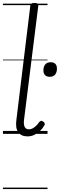

<svg xmlns="http://www.w3.org/2000/svg" viewBox="-20 -910 407 1305"><path d="M167 17Q124 17 103.5 -12Q83 -41 92 -100L186 -871Q188 -881 194 -885.5Q200 -890 214 -890Q229 -890 235 -885Q241 -880 240 -869L144 -101Q139 -67 147 -49Q155 -31 176 -31Q190 -31 202 -37.5Q214 -44 225.5 -55Q237 -66 247 -81Q252 -87 259 -88.5Q266 -90 274 -83Q282 -78 284 -71Q286 -64 281 -57Q270 -37 252 -20Q234 -3 212.5 7Q191 17 167 17ZM318 -388Q298 -388 286.5 -399Q275 -410 275 -432Q275 -457 287.5 -472Q300 -487 325 -487Q345 -487 356 -476Q367 -465 367 -443Q367 -418 354.5 -403Q342 -388 318 -388ZM0 365H303V375H0ZM0 -20H303V0H0ZM0 -505H303V-500H0ZM0 -885H303V-875H0Z"/></svg>

Font: Playwrite GB J Guides
Style: Italic
Weight: 400
Italic angle: -7.01216°
Designer: Veronika Burian, José Scaglione
Foundry: TypeTogether
Version: Version 1.003